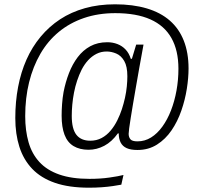

<svg xmlns="http://www.w3.org/2000/svg" viewBox="-20 -718 933 891"><path d="M393 153Q300 153 235 130.5Q170 108 129.5 65.5Q89 23 70 -36.5Q51 -96 51 -170Q51 -246 64 -314.5Q77 -383 103 -441.5Q129 -500 168.5 -547.5Q208 -595 259 -628.5Q310 -662 374 -680Q438 -698 514 -698Q597 -698 661 -679Q725 -660 768 -622.5Q811 -585 833 -529Q855 -473 855 -400Q855 -357 847 -306Q839 -255 821.5 -204.5Q804 -154 776 -113Q748 -72 708.5 -47Q669 -22 618 -22Q587 -22 568 -30.5Q549 -39 540 -56.5Q531 -74 531 -99H527Q499 -60 464 -41.5Q429 -23 391 -23Q350 -23 321.5 -40Q293 -57 279.5 -92.5Q266 -128 266 -181Q266 -206 268 -234.5Q270 -263 275 -291Q284 -337 300 -378.5Q316 -420 340.5 -452.5Q365 -485 399 -503.5Q433 -522 478 -522Q503 -522 525 -513.5Q547 -505 563 -488Q579 -471 587 -445H592L612 -511H646L626 -401Q618 -355 610.5 -312.5Q603 -270 597 -234Q591 -198 586.5 -170Q582 -142 579.5 -123Q577 -104 577 -97Q577 -82 585 -72Q593 -62 618 -62Q652 -62 681 -80Q710 -98 733.5 -130.5Q757 -163 773.5 -205.5Q790 -248 799 -297.5Q808 -347 808 -399Q808 -484 775.5 -541.5Q743 -599 678 -628Q613 -657 515 -657Q436 -657 370 -634.5Q304 -612 253 -570Q202 -528 167.5 -468.5Q133 -409 115 -336Q97 -263 97 -179Q97 -112 112.5 -58Q128 -4 163 34Q198 72 255.5 92Q313 112 395 112Q420 112 443.5 110.5Q467 109 487.5 106Q508 103 525 100Q542 97 553 94L543 139Q527 142 503.5 145.5Q480 149 452 151Q424 153 393 153ZM399 -65Q428 -65 451.5 -77.5Q475 -90 493.5 -112Q512 -134 525 -161Q537 -185 545.5 -211Q554 -237 560 -264Q566 -291 568.5 -317Q571 -343 571 -364Q571 -410 556.5 -435Q542 -460 519.5 -469.5Q497 -479 475 -479Q449 -479 427.5 -468Q406 -457 389 -438.5Q372 -420 359 -395Q347 -371 338 -344Q329 -317 323.5 -288.5Q318 -260 315.5 -232.5Q313 -205 313 -180Q313 -120 334.5 -92.5Q356 -65 399 -65Z"/></svg>

Font: Archivo SemiCondensed Thin
Style: Italic
Weight: 250
Width: 4
Italic angle: -10°
Designer: Hector Gatti
Foundry: Omnibus-Type
Version: Version 2.001